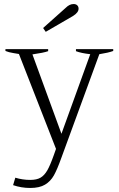

<svg xmlns="http://www.w3.org/2000/svg" viewBox="-20 -742 589 953"><path d="M207 -584 194 -603 306 -703Q325 -722 345 -722Q357 -722 363.5 -715.5Q370 -709 370 -699Q370 -680 343 -663ZM542 -498V-489Q518 -480 473 -473L284 43Q264 99 247.5 128.5Q231 158 203.5 174.5Q176 191 130 191Q86 191 45 177L56 140Q92 151 130 151Q162 151 181 140Q200 129 214.5 104Q229 79 247 28L258 -3L74 -474Q70 -475 47 -478.5Q24 -482 7 -489V-498H219V-488Q197 -480 141 -472L285 -78L428 -473Q383 -478 357 -488V-498Z"/></svg>

Font: Trirong Light
Style: Regular
Weight: 300
Designer: Katatrad Team
Foundry: CadsonDemak
Version: Version 1.001